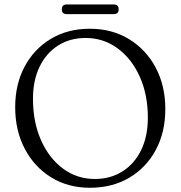

<svg xmlns="http://www.w3.org/2000/svg" viewBox="-20 -848 832 885"><path d="M394 -715.5Q496.5 -715.5 575 -667.5Q653.5 -619.5 697.8 -536Q742 -452.5 742 -345.5Q742 -238.5 698 -156.8Q654 -75 575.8 -28.8Q497.5 17.5 394.5 17.5Q293.5 17.5 215.8 -30.5Q138 -78.5 94 -162.5Q50 -246.5 50 -354Q50 -459.5 93.5 -541Q137 -622.5 214.5 -669Q292 -715.5 394 -715.5ZM661.5 -305.5Q661.5 -411.5 624.2 -494.5Q587 -577.5 522 -625.2Q457 -673 374.5 -673Q302.5 -673 247.8 -638.2Q193 -603.5 162.5 -540.5Q132 -477.5 132 -392.5Q132 -285.5 169 -202Q206 -118.5 270.5 -70.8Q335 -23 417 -23Q489 -23 544.2 -57.8Q599.5 -92.5 630.5 -156Q661.5 -219.5 661.5 -305.5ZM265 -805Q265 -827.5 287.5 -827.5H504.5Q527 -827.5 527 -805Q527 -783 504.5 -783H287.5Q265 -783 265 -805Z"/></svg>

Font: Fraunces 9pt S050 Light
Style: Regular
Weight: 300
Version: Version 1.000; ttfautohint (v1.8.3)